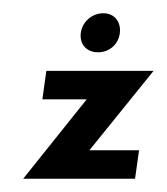

<svg xmlns="http://www.w3.org/2000/svg" viewBox="-20 -270 252 290"><path d="M212 -163H50L44 -120H111L15 0H184L190 -43H115ZM136 -250C119 -250 104 -237 102 -220C100 -203 111 -191 128 -191C145 -191 159 -203 161 -220C163 -237 153 -250 136 -250Z"/></svg>

Font: Hussar Tani
Style: DwaKurs
Weight: 700
Foundry: Cannot Into Space Fonts
Version: Version 0.92